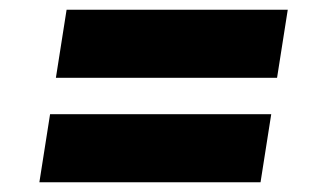

<svg xmlns="http://www.w3.org/2000/svg" viewBox="-20 -542 649 395"><path d="M117 -522H572L550 -382H95ZM83 -307H538L516 -167H61Z"/></svg>

Font: Bitter Pro Black
Style: Italic
Weight: 900
Italic angle: -9°
Designer: Sol Matas, and Bitter project Authors
Foundry: Sol Matas
Version: Version 1.010